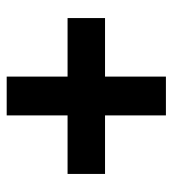

<svg xmlns="http://www.w3.org/2000/svg" viewBox="9 -617 516 574"><g transform="rotate(-90 267.0 -330.0)"><path d="M209 -92V-274H34V-386H209V-568H325V-386H500V-274H325V-92Z"/></g></svg>

Font: Source Sans 3 ExtraBold
Style: Regular
Weight: 800
Designer: Paul D. Hunt
Foundry: Adobe
Version: Version 3.052;hotconv 1.1.0;makeotfexe 2.6.0